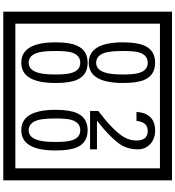

<svg xmlns="http://www.w3.org/2000/svg" viewBox="32 -1032 1090 1195"><g transform="rotate(90 577.5 -435.0)"><path d="M1103 90H53V-960H1103ZM1028 15V-885H128V15ZM497 -656Q497 -442 371 -442Q244 -442 244 -656Q244 -744 265 -789Q294 -855 371 -855Q448 -855 477 -789Q497 -745 497 -656ZM444 -656Q444 -723 435 -752Q420 -809 371 -809Q322 -809 306 -752Q298 -723 298 -656Q298 -587 306 -553Q322 -488 371 -488Q419 -488 435 -554Q444 -587 444 -656ZM910 -450H671V-501Q792 -593 832 -658Q855 -696 855 -739Q855 -809 795 -809Q740 -809 733 -739H677Q685 -855 795 -855Q843 -855 876.5 -825Q910 -795 910 -747Q910 -691 886 -649Q848 -585 732 -493H910ZM497 -236Q497 -22 371 -22Q244 -22 244 -236Q244 -324 265 -369Q294 -435 371 -435Q448 -435 477 -369Q497 -325 497 -236ZM444 -236Q444 -303 435 -332Q420 -389 371 -389Q322 -389 306 -332Q298 -303 298 -236Q298 -167 306 -133Q322 -68 371 -68Q419 -68 435 -134Q444 -167 444 -236ZM917 -236Q917 -22 791 -22Q664 -22 664 -236Q664 -324 685 -369Q714 -435 791 -435Q868 -435 897 -369Q917 -325 917 -236ZM864 -236Q864 -303 855 -332Q840 -389 791 -389Q742 -389 726 -332Q718 -303 718 -236Q718 -167 726 -133Q742 -68 791 -68Q839 -68 855 -134Q864 -167 864 -236Z"/></g></svg>

Font: Unicode BMP Fallback SIL
Style: Regular
Weight: 400
Foundry: NRSI, SIL International
Version: Version 5.1 Based on Unicode 5.1